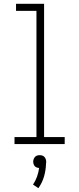

<svg xmlns="http://www.w3.org/2000/svg" viewBox="-20 -755 415 1006"><path d="M56 0V-37H171V-698H64V-735H211V-37H319V0ZM181 231 153 212Q166 193 174 170.5Q182 148 185 125Q179 125 172.5 122.5Q166 120 162 115.5Q158 111 156 104.5Q154 98 154 92Q154 85 156.5 78.5Q159 72 163.5 67Q168 62 174.5 60Q181 58 188 58Q195 58 201.5 60Q208 62 212.5 67Q217 72 219.5 78.5Q222 85 222 92V94L221 105Q220 138 210.5 170.5Q201 203 181 231Z"/></svg>

Font: Zed Sans Extralight
Style: Regular
Weight: 200
Designer: Belleve Invis
Foundry: Belleve Invis
Version: Version 1.0.0; ttfautohint (v1.8.4)